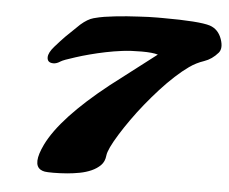

<svg xmlns="http://www.w3.org/2000/svg" viewBox="-48 -660 892 748"><g transform="rotate(5 398.0 -286.0)"><path d="M149.9 -392.1Q125.5 -392.1 125.5 -413.6Q125.5 -431.6 147.7 -456.8Q169.9 -481.9 186.5 -499L240.7 -551.3Q267.6 -574.7 290.3 -580.8Q313 -586.9 331.8 -589.8Q350.6 -592.8 372.8 -595.2Q395 -597.7 419.2 -599.6Q443.4 -601.6 465.8 -602.5Q505.4 -605 536.6 -605H557.6Q702.6 -605 744.1 -591.8Q777.8 -580.6 791 -543Q803.2 -507.8 788.1 -489.7Q764.6 -462.4 734.1 -452.1Q703.6 -441.9 677.7 -423.6Q651.9 -405.3 624.5 -380.1Q597.2 -355 569.3 -324.5Q541.5 -293.9 515.4 -261.7Q489.3 -229.5 466.6 -197.3Q443.8 -165 426.3 -136.7Q389.2 -76.7 386.7 -52.5Q384.3 -28.3 369.9 -13.9Q355.5 0.5 334.7 9.8Q314 19 289.3 23.7Q264.6 28.3 241.2 30.3Q211.9 32.7 187 32.7Q162.1 32.7 153.3 31.2Q144.5 29.8 136.7 25.4Q103 5.4 140.6 -72.8Q193.4 -181.6 376 -326.2L552.2 -461.4Q531.7 -467.8 488.8 -467.8Q445.8 -467.8 413.1 -463.6Q380.4 -459.5 348.4 -452.9Q316.4 -446.3 286.9 -438.5Q257.3 -430.7 233.4 -422.9Q186.5 -408.2 177.2 -401.9Q162.6 -392.1 149.9 -392.1Z"/></g></svg>

Font: Sarina
Style: Regular
Weight: 400
Designer: James Grieshaber
Foundry: James Grieshaber
Version: Version 1.001